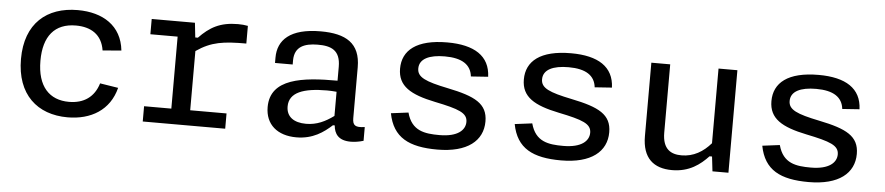

<svg xmlns="http://www.w3.org/2000/svg" viewBox="-37 -736 4414 958"><g transform="rotate(5 2170.0 -257.0)"><path d="M555 -156.5 463.5 -171C442.5 -101.5 391 -65.5 316.5 -65.5C219 -65.5 157 -128 157 -258C157 -381 212.5 -448 318.5 -448C393.5 -448 449.5 -414.5 461.5 -335.5L555 -343.5C542 -467 446.5 -525.5 321 -525.5C166.5 -525.5 59.5 -437 59.5 -258C59.5 -80 164.5 12 316 12C433 12 526.5 -43 555 -156.5Z M908.5 -513.5H692V-437H828.5V-76.5H692V0H1105V-76.5H923V-373C998.5 -425 1059 -432.5 1173 -432.5V-521C1157.5 -524 1142 -525.5 1123.5 -525.5C1033.5 -525.5 982.5 -495.5 929.5 -440.5H916.5Z M1538 -525.5C1384.5 -525.5 1324 -463.5 1324 -375.5V-348.5H1412.5V-370.5C1413.5 -439 1463 -457.5 1528 -458C1596 -458.5 1642.5 -440 1642.5 -357.5V-287.5C1468 -288.5 1306.5 -270 1306.5 -126.5C1306.5 -39 1367 12 1462 12C1545 12 1597.5 -26.5 1639 -64H1648C1651.5 -23 1672 10 1734 10C1753 10 1774.5 7 1798 0V-69C1751 -62 1737 -71.5 1737 -108.5V-363C1737 -484 1663.5 -525.5 1538 -525.5ZM1405.5 -138C1405.5 -208.5 1477 -234.5 1595 -234.5C1610 -234.5 1626.5 -233.5 1642.5 -232V-111C1600.5 -80.5 1558.5 -59.5 1504.5 -59.5C1442.5 -59.5 1405.5 -87 1405.5 -138Z M2172 -525.5C2017.5 -525.5 1948 -466.5 1948 -375C1948 -287 2012.5 -250 2136 -224.5C2258 -199.5 2301 -183.5 2301 -138.5C2301 -98 2264.5 -61.5 2172.5 -61.5C2098.5 -61.5 2033 -70 2009 -160L1922 -149C1945 -29 2026 11.5 2168 11.5C2319 11.5 2395.5 -52.5 2395.5 -149C2395.5 -238.5 2331.5 -270 2194.5 -298C2080 -321.5 2038.5 -339.5 2038.5 -383.5C2038.5 -432 2087.5 -455 2165.5 -455C2252 -455 2297 -425 2303.5 -366.5L2389.5 -372.5C2385.5 -476.5 2307.5 -525.5 2172 -525.5Z M2792 -525.5C2637.5 -525.5 2568 -466.5 2568 -375C2568 -287 2632.5 -250 2756 -224.5C2878 -199.5 2921 -183.5 2921 -138.5C2921 -98 2884.5 -61.5 2792.5 -61.5C2718.5 -61.5 2653 -70 2629 -160L2542 -149C2565 -29 2646 11.5 2788 11.5C2939 11.5 3015.5 -52.5 3015.5 -149C3015.5 -238.5 2951.5 -270 2814.5 -298C2700 -321.5 2658.5 -339.5 2658.5 -383.5C2658.5 -432 2707.5 -455 2785.5 -455C2872 -455 2917 -425 2923.5 -366.5L3009.5 -372.5C3005.5 -476.5 2927.5 -525.5 2792 -525.5Z M3194.5 -513.5V-146C3194.5 -35 3252 11.5 3343.5 11.5C3430.5 11.5 3484 -30.5 3524.5 -73.5H3537L3545.5 0H3625.5V-513.5H3531V-139.5C3492.5 -95 3444.5 -66 3384.5 -66C3332.5 -66 3289 -87.5 3289 -171.5V-513.5Z M4032 -525.5C3877.5 -525.5 3808 -466.5 3808 -375C3808 -287 3872.5 -250 3996 -224.5C4118 -199.5 4161 -183.5 4161 -138.5C4161 -98 4124.5 -61.5 4032.5 -61.5C3958.5 -61.5 3893 -70 3869 -160L3782 -149C3805 -29 3886 11.5 4028 11.5C4179 11.5 4255.5 -52.5 4255.5 -149C4255.5 -238.5 4191.5 -270 4054.5 -298C3940 -321.5 3898.5 -339.5 3898.5 -383.5C3898.5 -432 3947.5 -455 4025.5 -455C4112 -455 4157 -425 4163.5 -366.5L4249.5 -372.5C4245.5 -476.5 4167.5 -525.5 4032 -525.5Z"/></g></svg>

Font: Monaspace Neon
Style: Regular
Weight: 400
Designer: Riley Cran & the Lettermatic Team
Foundry: Lettermatic
Version: Version 1.200 (Monaspace Neon)